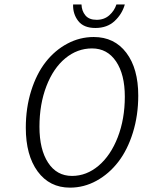

<svg xmlns="http://www.w3.org/2000/svg" viewBox="-20 -840 648 872"><path d="M413.1 -712.9Q359.9 -712.9 335.2 -744.9Q310.5 -776.9 312 -819.8H350.1Q351.1 -790.5 367.7 -770.3Q384.3 -750 418.9 -750Q453.1 -750 476.3 -770.5Q499.5 -791 508.8 -819.8H546.9Q534.7 -776.4 500.7 -744.6Q466.8 -712.9 413.1 -712.9ZM297.9 12.2Q205.1 12.2 151.1 -61.3Q97.2 -134.8 97.2 -259.8Q97.2 -350.1 121.6 -427.7Q146 -505.4 187.7 -558.6Q229.5 -611.8 285.9 -641.8Q342.3 -671.9 405.8 -671.9Q499.5 -671.9 553.7 -600.3Q607.9 -528.8 607.9 -405.8Q607.9 -315.9 583.5 -237.5Q559.1 -159.2 517.1 -104.7Q475.1 -50.3 418.2 -19Q361.3 12.2 297.9 12.2ZM307.1 -41Q373 -41 428 -87.6Q482.9 -134.3 514.9 -217Q546.9 -299.8 546.9 -400.9Q546.9 -502 507.1 -561Q467.3 -620.1 397.9 -620.1Q331.1 -620.1 276.6 -575.2Q222.2 -530.3 190.7 -448.5Q159.2 -366.7 159.2 -264.2Q159.2 -161.1 198.5 -101.1Q237.8 -41 307.1 -41Z"/></svg>

Font: Office Code Pro Light Italic
Style: Regular
Weight: 300
Italic angle: -9°
Designer: Nathan Rutzky & Paul D. Hunt
Foundry: Adobe Systems Incorporated
Version: Version 1.004;PS 001.004;hotconv 1.0.70;makeotf.lib2.5.58329